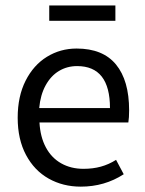

<svg xmlns="http://www.w3.org/2000/svg" viewBox="-20 -678 536 710"><path d="M457.5 -270Q457.5 -242.7 454.6 -225.1H126Q128.9 -171.4 149.7 -132.8Q170.4 -94.2 206.3 -74Q242.2 -53.7 288.6 -53.7Q323.7 -53.7 353 -61.8Q382.3 -69.8 409.2 -86.9L437.5 -33.7Q366.7 12.2 278.8 12.2Q212.9 12.2 159.9 -17.6Q106.9 -47.4 76.2 -105Q45.4 -162.6 45.4 -242.7Q45.4 -321.8 74.7 -379.6Q104 -437.5 153.6 -468Q203.1 -498.5 263.2 -498.5Q360.4 -498.5 408.9 -439.5Q457.5 -380.4 457.5 -270ZM265.1 -433.6Q228 -433.6 198 -415.5Q168 -397.5 148.7 -362.3Q129.4 -327.1 125 -278.3H386.7Q386.7 -433.6 265.1 -433.6ZM406.7 -657.7V-601.1H162.1V-657.7Z"/></svg>

Font: Varta
Style: Regular
Weight: 400
Designer: Joana Correia, Viktoriya Grabowska, Eben Sorkin
Foundry: Sorkin Type
Version: Version 1.002; ttfautohint (v1.3) -l 8 -r 24 -G 200 -x 12 -H